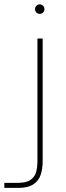

<svg xmlns="http://www.w3.org/2000/svg" viewBox="-69 -700 307 895"><path d="M-48.8 152.3H15.6Q53.2 152.3 73 138.7Q92.8 125 99.1 103Q105.5 81.1 105.5 48.3V-520.5H129.9V49.3Q129.9 88.4 120.1 116.2Q110.4 144 85.4 159.9Q60.5 175.8 17.1 175.8H-48.8ZM94.2 -657.7Q94.2 -663.6 97.2 -668.7Q100.1 -673.8 105 -676.8Q109.9 -679.7 115.7 -679.7Q122.1 -679.7 127.2 -676.8Q132.3 -673.8 135.3 -668.7Q138.2 -663.6 138.2 -657.7Q138.2 -651.9 135.3 -646.5Q132.3 -641.1 127.2 -638.2Q122.1 -635.3 115.7 -635.3Q109.9 -635.3 105 -638.2Q100.1 -641.1 97.2 -646.5Q94.2 -651.9 94.2 -657.7Z"/></svg>

Font: Wand UI Pro
Style: Regular
Weight: 400
Designer: Andreas Faust
Version: Version 1.003;FEAKit 1.0